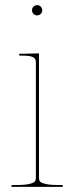

<svg xmlns="http://www.w3.org/2000/svg" viewBox="-20 -730 290 750"><path d="M24.9 0V-7.3H44.9Q77.1 -7.3 94.5 -11.5Q111.8 -15.6 116 -21Q120.1 -26.4 120.1 -35.2V-487.3Q120.1 -501.5 108.2 -507.1Q96.2 -512.7 67.4 -512.7H55.2V-520H67.4L132.3 -521.5V-35.2Q132.3 -26.4 136.5 -21Q140.6 -15.6 158 -11.5Q175.3 -7.3 207.5 -7.3H225.1V0ZM110.8 -675.8Q105 -681.6 105 -689.9Q105 -698.2 110.8 -704.1Q116.7 -710 125 -710Q133.3 -710 139.2 -704.1Q145 -698.2 145 -689.9Q145 -681.6 139.2 -675.8Q133.3 -669.9 125 -669.9Q116.7 -669.9 110.8 -675.8Z"/></svg>

Font: Znikomit
Style: Regular
Weight: 100
Designer: gluk
Foundry: gluk
Version: Version 0.53